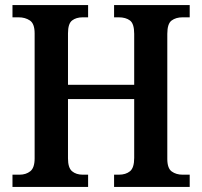

<svg xmlns="http://www.w3.org/2000/svg" viewBox="-20 -734 793 754"><path d="M29 0V-48H57Q82 -48 99 -61.5Q116 -75 116 -112V-603Q116 -641 97.5 -653.5Q79 -666 53 -666H29V-714H326V-666H305Q279 -666 263 -653.5Q247 -641 247 -603V-401H507V-601Q507 -641 490.5 -653.5Q474 -666 446 -666H428V-714H725V-666H697Q671 -666 654 -653.5Q637 -641 637 -601V-110Q637 -73 654.5 -60.5Q672 -48 697 -48H725V0H428V-48H447Q474 -48 490.5 -61.5Q507 -75 507 -114V-345H247V-112Q247 -75 263 -61.5Q279 -48 305 -48H326V0Z"/></svg>

Font: Noto Serif Ethiopic SemiCondensed SemiBold
Style: Regular
Weight: 600
Width: 4
Designer: Monotype Design Team
Foundry: Monotype Imaging Inc.
Version: Version 2.102; ttfautohint (v1.8.4.7-5d5b)